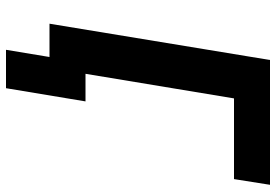

<svg xmlns="http://www.w3.org/2000/svg" viewBox="-160 -615 920 640"><g transform="rotate(90 300.0 -295.0)"><path d="M146 145 170 0H59L180 -735H596L577 -615H308L226 -120H318L274 145Z"/></g></svg>

Font: Iosevka Heavy Extended Oblique
Style: Regular
Weight: 900
Width: 7
Italic angle: -9°
Monospace: yes
Designer: Belleve Invis
Foundry: Belleve Invis
Version: Version 32.5.0; ttfautohint (v1.8.4)